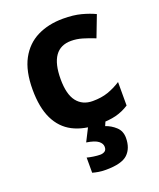

<svg xmlns="http://www.w3.org/2000/svg" viewBox="-146 -646 807 975"><g transform="rotate(-20 257.0 -158.0)"><path d="M300 10Q219 10 162 -19.5Q105 -49 75 -111Q45 -173 45 -270Q45 -370 79 -433Q113 -496 173.5 -526Q234 -556 313 -556Q369 -556 410.5 -545Q452 -534 483 -519L439 -404Q404 -418 373.5 -427Q343 -436 313 -436Q197 -436 197 -271Q197 -189 227.5 -150Q258 -111 313 -111Q360 -111 396 -123.5Q432 -136 466 -158V-31Q432 -9 394.5 0.5Q357 10 300 10ZM407 122Q407 178 374.5 209Q342 240 256 240Q234 240 216.5 237Q199 234 185 230V148Q199 152 219.5 155Q240 158 255 158Q269 158 279.5 151.5Q290 145 290 128Q290 110 272 96Q254 82 209 75L247 0H341L328 30Q358 40 382.5 62.5Q407 85 407 122Z"/></g></svg>

Font: Noto Sans Sundanese
Style: Regular
Weight: 400
Designer: Monotype Design Team (Regular), Sérgio L. Martins (other weights)
Foundry: Monotype Imaging Inc.
Version: Version 2.003